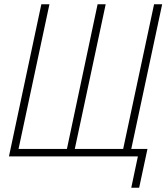

<svg xmlns="http://www.w3.org/2000/svg" viewBox="-20 -734 781 901"><path d="M596 147 627 0H22L174 -714H212L67 -35H294L438 -714H476L331 -35H558L703 -714H741L596 -35H672L633 147Z"/></svg>

Font: Noto Sans Condensed ExtraLight
Style: Italic
Weight: 200
Width: 3
Italic angle: -12°
Designer: Monotype Design Team
Foundry: Monotype Imaging Inc.
Version: Version 2.013; ttfautohint (v1.8.4.7-5d5b)